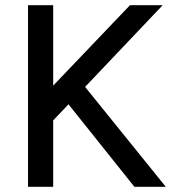

<svg xmlns="http://www.w3.org/2000/svg" viewBox="-20 -720 666 740"><path d="M88 -700H185V-390L481 -700H607L308 -385L619 0H498L244 -318L185 -256V0H88Z"/></svg>

Font: Oak Sans Medium
Style: Regular
Weight: 500
Designer: Erik Kennedy, Walven
Foundry: Erik Kennedy, Walven
Version: Version 1.000